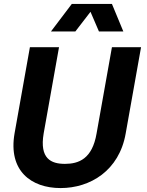

<svg xmlns="http://www.w3.org/2000/svg" viewBox="-20 -940 745 976"><path d="M288 16C438 16 586 -72 619 -262L697 -700H549L471 -262C449 -132 380 -107 310 -107C240 -107 180 -133 202 -262L280 -700H132L54 -262C21 -72 138 16 288 16ZM239 -780H363L440 -880L483 -780H607L549 -920H345Z"/></svg>

Font: Uncut Sans
Style: Bold Italic
Weight: 700
Italic angle: -10°
Designer: Kasper Nordkvist
Foundry: Uncut Type
Version: Version 1.111;FEAKit 1.0